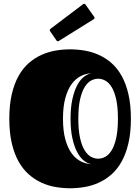

<svg xmlns="http://www.w3.org/2000/svg" viewBox="-20 -988 750 1027"><path d="M355 19Q315.9 19 276.6 12.2Q237.3 5.4 201.2 -11.2Q165 -27.8 133.8 -55.4Q102.5 -83 79.3 -124.3Q56.2 -165.5 43 -221.9Q29.8 -278.3 29.8 -353Q29.8 -427.2 43 -483.9Q56.2 -540.5 79.3 -581.8Q102.5 -623 133.8 -650.4Q165 -677.7 201.2 -694.1Q237.3 -710.4 276.6 -717.3Q315.9 -724.1 355 -724.1Q394 -724.1 433.6 -717.3Q473.1 -710.4 509.3 -694.1Q545.4 -677.7 576.7 -650.4Q607.9 -623 630.9 -581.8Q653.8 -540.5 667 -483.9Q680.2 -427.2 680.2 -353Q680.2 -278.8 667 -222.2Q653.8 -165.5 630.9 -124.3Q607.9 -83 576.7 -55.4Q545.4 -27.8 509.3 -11.2Q473.1 5.4 433.6 12.2Q394 19 355 19ZM398.9 -353Q398.9 -292 408 -251Q417 -210 432.1 -185.1Q447.3 -160.2 466.1 -149.7Q484.9 -139.2 504.9 -139.2Q524.9 -139.2 543.9 -149.7Q563 -160.2 577.9 -185.1Q592.8 -210 601.8 -251Q610.8 -292 610.8 -353Q610.8 -414.1 601.8 -455.1Q592.8 -496.1 577.9 -521Q563 -545.9 543.9 -556.4Q524.9 -566.9 504.9 -566.9Q484.9 -566.9 466.1 -556.4Q447.3 -545.9 432.1 -521Q417 -496.1 408 -455.1Q398.9 -414.1 398.9 -353ZM357.4 -353Q357.4 -414.1 367.4 -458.5Q377.4 -502.9 393.1 -532.2Q408.7 -561.5 428.5 -576.9Q448.2 -592.3 468.3 -596.2Q439.5 -594.7 412.1 -581.1Q384.8 -567.4 363.5 -538.6Q342.3 -509.8 329.6 -464.1Q316.9 -418.5 316.9 -353Q316.9 -287.6 329.6 -241.9Q342.3 -196.3 363.5 -167.5Q384.8 -138.7 412.1 -125Q439.5 -111.3 468.3 -109.9Q448.2 -113.3 428.5 -128.9Q408.7 -144.5 393.1 -173.8Q377.4 -203.1 367.4 -247.6Q357.4 -292 357.4 -353ZM296.4 -770Q294.4 -769 293 -768.1Q291.5 -767.1 290 -767.1Q284.7 -767.1 281.7 -772L249 -819.8Q246.1 -823.2 246.1 -826.7Q246.1 -830.1 250.5 -834L423.3 -964.8Q426.8 -967.8 430.2 -967.8Q433.6 -967.8 437.5 -963.4L482.4 -899.9Q485.8 -896 485.8 -892.6Q485.8 -888.2 481.4 -885.3Z"/></svg>

Font: Fascinate Inline
Style: Regular
Weight: 900
Designer: Astigmatic (AOETI)
Foundry: Astigmatic (AOETI)
Version: Version 1.000